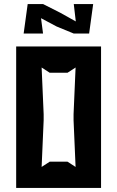

<svg xmlns="http://www.w3.org/2000/svg" viewBox="-20 -930 580 950"><path d="M60 0H480V-700H60ZM97 -764H193L183 -840L260 -799L345 -764H421L441 -910H345L355 -824L278 -867L193 -910H117ZM186 -104 196 -335V-365L186 -596L226 -570H314L354 -596L344 -365V-335L354 -104L314 -130H226Z"/></svg>

Font: Pescante Normal
Style: Regular
Weight: 400
Designer: Ariel Martín Pérez
Foundry: Tunera Type Foundry
Version: Version 1.000;FEAKit 1.0